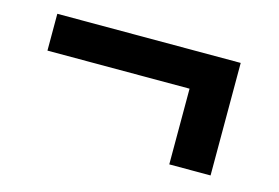

<svg xmlns="http://www.w3.org/2000/svg" viewBox="-55 -571 782 539"><g transform="rotate(15 335.5 -301.5)"><path d="M54 -358V-465H587V-138H467V-358Z"/></g></svg>

Font: Mplus 1p Bold
Style: Bold
Weight: 700
Version: Version 1.061